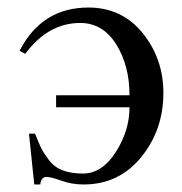

<svg xmlns="http://www.w3.org/2000/svg" viewBox="-20 -480 484 510"><path d="M47 -337 32 -345Q91 -460 215 -460Q304 -460 359 -392Q414 -324 414 -233Q414 -135 355 -62.5Q296 10 202 10Q171 10 143 0Q115 -10 104 -10Q89 -10 87 10H71L57 -125H73Q83 -100 89 -87.5Q95 -75 109.5 -55.5Q124 -36 146.5 -27.5Q169 -19 200 -19Q251 -19 287.5 -76Q324 -133 324 -195H129V-227H324Q324 -306 288.5 -362.5Q253 -419 193 -419Q108 -419 47 -337Z"/></svg>

Font: STIX
Style: Regular
Weight: 400
Designer: MicroPress Inc., with final additions and corrections provided by Coen Hoffman, Elsevier (retired)
Version: Version 1.1.1